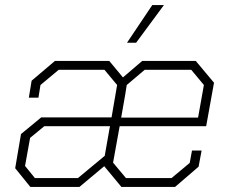

<svg xmlns="http://www.w3.org/2000/svg" viewBox="-20 -739 907 759"><path d="M453 -240 427 -96 478 -35H658L730 -95L739 -144H777L765 -80L672 0H460L392 -82L294 0H100L40 -74L63 -209L143 -275H421L443 -403L393 -463H212L140 -403L132 -353H94L105 -420L197 -498H412L466 -433L542 -498H754L826 -412L795 -240ZM481 -403 475 -365 459 -274H763L786 -403L736 -463H552ZM394 -123 413 -231 415 -240H155L99 -194L79 -83L118 -35H288ZM582 -719H628L518 -570H482Z"/></svg>

Font: Chakra Petch ExtraLight
Style: Italic
Weight: 275
Italic angle: -10°
Designer: Katatrad Aksorn Co.,Ltd.
Foundry: Cadson Demak Co.,Ltd.
Version: Version 1.000; ttfautohint (v1.6)